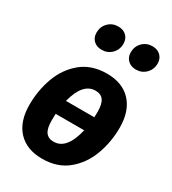

<svg xmlns="http://www.w3.org/2000/svg" viewBox="-195 -900 917 1021"><g transform="rotate(30 263.5 -389.0)"><path d="M502 -332Q502 -245 473 -165.5Q444 -86 382 -34.5Q320 17 226 17Q131 17 78 -39.5Q25 -96 25 -199Q25 -287 54 -366.5Q83 -446 145 -497Q207 -548 301 -548Q396 -548 449 -491Q502 -434 502 -332ZM183 -313H357Q358 -325 358 -346Q358 -395 342 -417Q326 -439 293 -439Q215 -439 183 -313ZM345 -226H170Q169 -212 169 -185Q169 -136 185 -114Q201 -92 234 -92Q314 -92 345 -226ZM142 -709Q142 -746 166.5 -770.5Q191 -795 227 -795Q259 -795 277.5 -776.5Q296 -758 296 -729Q296 -692 271.5 -667.5Q247 -643 211 -643Q179 -643 160.5 -661.5Q142 -680 142 -709ZM352 -709Q352 -746 376.5 -770.5Q401 -795 437 -795Q468 -795 487 -776.5Q506 -758 506 -729Q506 -692 481.5 -667.5Q457 -643 421 -643Q390 -643 371 -661.5Q352 -680 352 -709Z"/></g></svg>

Font: Fira Sans Condensed
Style: Bold Italic
Weight: 700
Width: 3
Italic angle: -8°
Designer: Carrois Corporate & Edenspiekermann AG
Foundry: Carrois Corporate GbR & Edenspiekermann AG
Version: Version 4.203